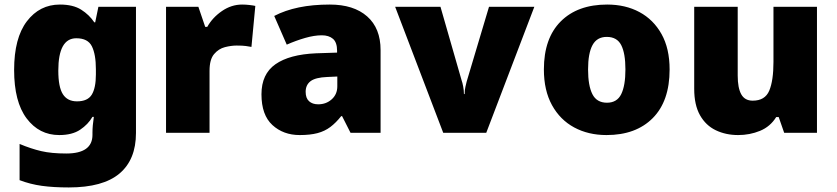

<svg xmlns="http://www.w3.org/2000/svg" viewBox="-20 -583 3673 843"><path d="M243 -563Q301 -563 336.5 -540.5Q372 -518 394 -485H398L412 -553H577V1Q577 118 504.5 179Q432 240 282 240Q215 240 164 233Q113 226 66 208V49Q116 70 161 80.5Q206 91 271 91Q386 91 386 9V-1Q386 -30 392 -70H386Q367 -37 332 -13.5Q297 10 240 10Q152 10 97 -63Q42 -136 42 -276Q42 -416 98 -489.5Q154 -563 243 -563ZM315 -415Q236 -415 236 -273Q236 -201 256 -169.5Q276 -138 318 -138Q365 -138 383 -167.5Q401 -197 401 -256V-279Q401 -344 383.5 -379.5Q366 -415 315 -415Z M1043 -563Q1059 -563 1076 -561Q1093 -559 1101 -557L1084 -377Q1074 -379 1059.5 -381Q1045 -383 1019 -383Q995 -383 967.5 -376Q940 -369 920 -345.5Q900 -322 900 -272V0H709V-553H851L881 -465H890Q913 -506 954.5 -534.5Q996 -563 1043 -563Z M1428 -563Q1533 -563 1592 -511Q1651 -459 1651 -363V0H1519L1482 -73H1478Q1455 -44 1430.5 -25.5Q1406 -7 1374 1.5Q1342 10 1296 10Q1224 10 1176 -34Q1128 -78 1128 -169Q1128 -258 1189.5 -301Q1251 -344 1368 -349L1460 -352V-360Q1460 -397 1442 -412.5Q1424 -428 1393 -428Q1360 -428 1320 -416.5Q1280 -405 1239 -387L1184 -513Q1232 -538 1292.5 -550.5Q1353 -563 1428 -563ZM1417 -245Q1365 -243 1343.5 -226.5Q1322 -210 1322 -180Q1322 -152 1337 -138.5Q1352 -125 1377 -125Q1412 -125 1436.5 -147Q1461 -169 1461 -204V-247Z M1926 0 1715 -553H1914L2008 -226Q2010 -222 2013.5 -204Q2017 -186 2017 -170H2020Q2020 -187 2023.5 -202Q2027 -217 2029 -225L2127 -553H2326L2115 0Z M2920 -278Q2920 -139 2846 -64.5Q2772 10 2643 10Q2563 10 2501 -23.5Q2439 -57 2403.5 -121.5Q2368 -186 2368 -278Q2368 -415 2442 -489Q2516 -563 2646 -563Q2726 -563 2787.5 -530Q2849 -497 2884.5 -433.5Q2920 -370 2920 -278ZM2562 -278Q2562 -207 2581 -169.5Q2600 -132 2645 -132Q2689 -132 2707.5 -169.5Q2726 -207 2726 -278Q2726 -349 2707.5 -385Q2689 -421 2644 -421Q2601 -421 2581.5 -385Q2562 -349 2562 -278Z M3567 -553V0H3423L3399 -69H3388Q3362 -27 3317 -8.5Q3272 10 3221 10Q3167 10 3123 -11Q3079 -32 3053.5 -77Q3028 -122 3028 -193V-553H3219V-251Q3219 -197 3234.5 -169Q3250 -141 3285 -141Q3339 -141 3357.5 -185Q3376 -229 3376 -311V-553Z"/></svg>

Font: Noto Sans Gurmukhi UI Black
Style: Regular
Weight: 900
Designer: Jelle Bosma - Monotype Design Team
Foundry: Monotype Imaging Inc.
Version: Version 2.004; ttfautohint (v1.8.4.7-5d5b)